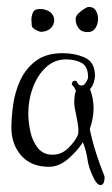

<svg xmlns="http://www.w3.org/2000/svg" viewBox="-20 -508 323 556"><path d="M271 28Q262 28 253 11Q237 -20 233.5 -45.5Q230 -71 220 -96Q204 -71 177.5 -48Q151 -25 122 -25Q70 -25 41.5 -57.5Q13 -90 13 -138Q13 -167 18 -204Q23 -241 38.5 -275Q54 -309 83.5 -331.5Q113 -354 162 -354Q197 -354 226 -341Q255 -328 255 -288Q255 -281 251.5 -269.5Q248 -258 240 -249H241Q246 -236 248.5 -222Q251 -208 251 -194Q251 -167 240 -134Q247 -100 258 -65.5Q269 -31 282 1Q284 6 281.5 17Q279 28 271 28ZM132 -60Q158 -60 177.5 -79Q197 -98 205 -116Q207 -119 207 -130Q207 -140 205 -151Q203 -162 202 -168Q200 -179 197.5 -190Q195 -201 195 -213Q195 -233 200 -245Q198 -249 196 -253Q194 -257 189 -262Q188 -263 188 -266Q188 -271 193.5 -273.5Q199 -276 203 -271H202Q207 -264 208.5 -262.5Q210 -261 216 -260Q220 -262 223 -262Q227 -266 231 -273Q235 -280 235 -284Q235 -316 216 -326Q197 -336 171 -336Q138 -336 113.5 -313.5Q89 -291 75.5 -255Q62 -219 62 -179Q62 -154 68 -126.5Q74 -99 89.5 -79.5Q105 -60 132 -60ZM234 -415Q216 -415 207.5 -426.5Q199 -438 199 -453Q199 -461 207 -469Q215 -477 224 -482.5Q233 -488 237 -488Q251 -488 257.5 -477.5Q264 -467 264 -453Q264 -439 256.5 -427Q249 -415 234 -415ZM101 -416Q96 -415 84.5 -421Q73 -427 72 -433Q72 -437 71.5 -441.5Q71 -446 71 -451Q71 -462 75.5 -472Q80 -482 95 -482Q102 -482 107 -481Q123 -477 130 -468.5Q137 -460 137 -449Q137 -437 127.5 -427Q118 -417 101 -416Z"/></svg>

Font: Ruge Boogie
Style: Regular
Weight: 400
Designer: Robert E. Leuschke
Foundry: Robert E. Leuschke
Version: Version 1.010; ttfautohint (v1.8.3)